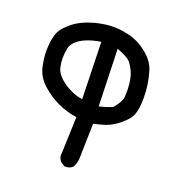

<svg xmlns="http://www.w3.org/2000/svg" viewBox="-116 -661 732 803"><g transform="rotate(20 250.0 -259.0)"><path d="M229.5 9.8Q229.5 5.9 230.5 2L236.3 -160.2Q191.4 -167 150.4 -186Q109.4 -205.1 75.2 -236.3Q40 -268.6 31.2 -310.5Q23.4 -345.7 23.4 -377Q23.4 -418.9 33.2 -452.1Q42 -481.4 78.1 -510.7Q112.3 -540 170.9 -556.6Q215.8 -568.4 253.9 -568.4Q281.2 -568.4 307.6 -563Q334 -557.6 342.8 -554.2Q351.6 -550.8 356 -548.8Q360.4 -546.9 364.7 -544.9Q369.1 -543 373 -540.5Q377 -538.1 381.8 -535.2Q386.7 -532.2 390.6 -529.3Q442.4 -494.1 456.1 -449.2Q473.6 -392.6 473.6 -331.1Q473.6 -284.2 462.9 -255.9Q456.1 -235.4 424.3 -208.5Q392.6 -181.6 362.3 -171.9Q336.9 -164.1 311.5 -158.2Q308.6 -22.5 307.6 -2Q306.6 18.6 295.9 38.1Q283.2 49.8 265.6 49.8Q263.7 49.8 259.8 49.8L243.2 40Q229.5 25.4 229.5 9.8ZM102.5 -418.9Q97.7 -396.5 97.7 -373Q97.7 -352.5 102.5 -331.5Q107.4 -310.5 128.9 -290Q150.4 -269.5 179.7 -255.9Q205.1 -243.2 233.4 -239.3L226.6 -492.2Q152.3 -480.5 119.1 -447.3Q106.4 -433.6 102.5 -418.9ZM397.5 -308.6Q398.4 -321.3 398.4 -330.1Q398.4 -338.9 398.4 -343.8Q396.5 -387.7 385.7 -415Q375 -439.5 360.4 -457Q346.7 -470.7 300.8 -488.3L308.6 -234.4Q340.8 -242.2 366.2 -252.9Q394.5 -284.2 397.5 -308.6Z"/></g></svg>

Font: JasonHandwriting2
Style: SemiBold
Weight: 600
Version: Version 1.04.7